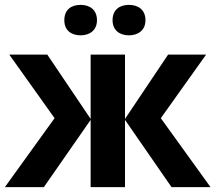

<svg xmlns="http://www.w3.org/2000/svg" viewBox="-22 -768 884 788"><path d="M242 -685C242 -643 271 -623 309 -623C345 -623 376 -643 376 -685C376 -729 345 -748 309 -748C271 -748 242 -729 242 -685ZM440 -685C440 -643 470 -623 507 -623C544 -623 575 -643 575 -685C575 -729 544 -748 507 -748C470 -748 440 -729 440 -685ZM824 -544H668L491 -280V-544H350V-280L172 -544H16L202 -283L-2 0H158L350 -276V0H491V-276L682 0H842L638 -283Z"/></svg>

Font: Noto Sans Display
Style: Bold
Weight: 700
Designer: Monotype Design Team
Foundry: Monotype Imaging Inc.
Version: Version 1.900